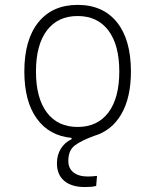

<svg xmlns="http://www.w3.org/2000/svg" viewBox="-20 -547 626 774"><path d="M321.8 207Q268.6 207 239 182.1Q209.5 157.2 209.5 111.3Q209.5 78.1 225.1 52.7Q240.7 27.3 268.6 14.2V8.8Q178.2 0.5 128.2 -69.1Q78.1 -138.7 78.1 -258.8Q78.1 -387.2 134.8 -457.3Q191.4 -527.3 293 -527.3Q395 -527.3 451.4 -457.3Q507.8 -387.2 507.8 -258.8Q507.8 -153.3 469 -86.7Q430.2 -20 358.9 1Q309.1 19 282.2 38.8Q255.4 58.6 255.4 101.6Q255.4 131.3 276.1 147.9Q296.9 164.6 334.5 164.6Q349.1 164.6 371.1 162.1L367.7 202.6Q356 205.6 343.8 206.3Q331.5 207 321.8 207ZM293 -35.2Q373 -35.2 417 -93.5Q460.9 -151.9 460.9 -258.8Q460.9 -365.7 417 -424.1Q373 -482.4 293 -482.4Q212.9 -482.4 168.9 -424.1Q125 -365.7 125 -258.8Q125 -151.9 168.9 -93.5Q212.9 -35.2 293 -35.2Z"/></svg>

Font: Cascadia Code ExtraLight
Style: Regular
Weight: 200
Monospace: yes
Designer: Aaron Bell
Foundry: Saja Typeworks
Version: Version 2407.024; ttfautohint (v1.8.4)